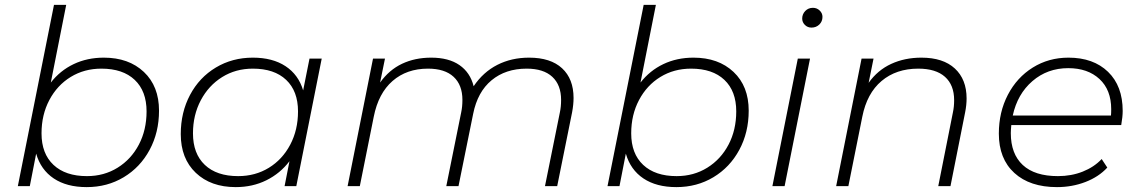

<svg xmlns="http://www.w3.org/2000/svg" viewBox="-20 -762 4662 786"><path d="M631 -309Q631 -220 592.5 -148.5Q554 -77 486.5 -36.5Q419 4 335 4Q253 4 200 -31.5Q147 -67 128 -133L102 0H53L201 -742H251L188 -424Q226 -473 281.5 -499.5Q337 -526 405 -526Q507 -526 569 -467.5Q631 -409 631 -309ZM580 -306Q580 -389 531.5 -435Q483 -481 395 -481Q325 -481 269.5 -447Q214 -413 182 -352.5Q150 -292 150 -216Q150 -133 199 -87Q248 -41 336 -41Q406 -41 461.5 -75.5Q517 -110 548.5 -170Q580 -230 580 -306Z M1297 -522 1193 0H1145L1165 -102Q1127 -52 1070.5 -24Q1014 4 945 4Q843 4 781.5 -54.5Q720 -113 720 -213Q720 -302 758 -373.5Q796 -445 863.5 -485.5Q931 -526 1015 -526Q1096 -526 1149 -491Q1202 -456 1221 -392L1247 -522ZM1200 -306Q1200 -389 1151.5 -435Q1103 -481 1015 -481Q945 -481 889.5 -446.5Q834 -412 802 -351.5Q770 -291 770 -216Q770 -133 818.5 -87Q867 -41 955 -41Q1025 -41 1080.5 -75Q1136 -109 1168 -169.5Q1200 -230 1200 -306Z M2328 -361Q2328 -334 2322 -302L2261 0H2211L2272 -302Q2277 -325 2277 -353Q2277 -414 2241 -447.5Q2205 -481 2136 -481Q2050 -481 1992.5 -433.5Q1935 -386 1917 -296L1857 0H1807L1868 -302Q1873 -325 1873 -353Q1873 -414 1837 -447.5Q1801 -481 1732 -481Q1645 -481 1587 -430.5Q1529 -380 1510 -284L1453 0H1403L1507 -522H1556L1536 -424Q1573 -476 1626 -501Q1679 -526 1745 -526Q1817 -526 1861 -495.5Q1905 -465 1919 -409Q1958 -467 2016 -496.5Q2074 -526 2146 -526Q2234 -526 2281 -482.5Q2328 -439 2328 -361Z M3045 -309Q3045 -220 3006.5 -148.5Q2968 -77 2900.5 -36.5Q2833 4 2749 4Q2667 4 2614 -31.5Q2561 -67 2542 -133L2516 0H2467L2615 -742H2665L2602 -424Q2640 -473 2695.5 -499.5Q2751 -526 2819 -526Q2921 -526 2983 -467.5Q3045 -409 3045 -309ZM2994 -306Q2994 -389 2945.5 -435Q2897 -481 2809 -481Q2739 -481 2683.5 -447Q2628 -413 2596 -352.5Q2564 -292 2564 -216Q2564 -133 2613 -87Q2662 -41 2750 -41Q2820 -41 2875.5 -75.5Q2931 -110 2962.5 -170Q2994 -230 2994 -306Z M3246 -522H3296L3192 0H3142ZM3264 -686Q3264 -704 3276.5 -717Q3289 -730 3308 -730Q3324 -730 3335.5 -719Q3347 -708 3347 -693Q3347 -674 3334 -661.5Q3321 -649 3302 -649Q3286 -649 3275 -660Q3264 -671 3264 -686Z M3937 -359Q3937 -332 3931 -302L3871 0H3821L3881 -302Q3886 -325 3886 -352Q3886 -414 3848.5 -447.5Q3811 -481 3739 -481Q3649 -481 3589 -430.5Q3529 -380 3510 -284L3453 0H3403L3507 -522H3556L3536 -423Q3573 -475 3628.5 -500.5Q3684 -526 3752 -526Q3841 -526 3889 -481.5Q3937 -437 3937 -359Z M4120 -250Q4118 -228 4118 -217Q4118 -132 4167 -86.5Q4216 -41 4311 -41Q4366 -41 4412.5 -59.5Q4459 -78 4490 -111L4513 -76Q4478 -38 4423.5 -17Q4369 4 4307 4Q4196 4 4132.5 -54Q4069 -112 4069 -215Q4069 -303 4106 -374Q4143 -445 4208 -485.5Q4273 -526 4354 -526Q4456 -526 4516 -468Q4576 -410 4576 -308Q4576 -284 4570 -250ZM4126 -289H4528Q4529 -298 4529 -315Q4529 -394 4481 -438.5Q4433 -483 4353 -483Q4268 -483 4206.5 -430Q4145 -377 4126 -289Z"/></svg>

Font: Idrija
Style: Italic
Weight: 300
Italic angle: -11.3°
Designer: Julieta Ulanovsky
Foundry: Julieta Ulanovsky
Version: Version 7.200